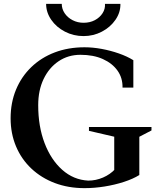

<svg xmlns="http://www.w3.org/2000/svg" viewBox="-20 -960 840 995"><path d="M418 15Q334 15 264 -11.5Q194 -38 142.5 -86.5Q91 -135 63 -201.5Q35 -268 35 -347Q35 -428 63 -495.5Q91 -563 142.5 -612.5Q194 -662 264 -688.5Q334 -715 418 -715Q461 -715 507 -706.5Q553 -698 596 -683Q639 -668 671 -648V-506H615Q616 -556 589 -594Q562 -632 513 -654Q464 -676 397 -676Q333 -676 283.5 -642.5Q234 -609 206 -550.5Q178 -492 178 -415Q178 -305 211 -218.5Q244 -132 302.5 -80Q361 -28 437 -24Q477 -24 514 -40Q551 -56 577 -84L572 -67V-263L583 -249L441 -282V-302H765V-284L692 -246L702 -262V-53Q670 -33 622.5 -17.5Q575 -2 522 6.5Q469 15 418 15ZM413 -773Q361 -773 316.5 -796Q272 -819 245.5 -857.5Q219 -896 219 -940H300Q300 -914 315 -891.5Q330 -869 356 -855.5Q382 -842 413 -842Q446 -842 471.5 -855.5Q497 -869 511.5 -891.5Q526 -914 524 -940H604Q605 -896 578.5 -857.5Q552 -819 508 -796Q464 -773 413 -773Z"/></svg>

Font: Wittgenstein SemiBold
Style: Regular
Weight: 600
Designer: Jörg Drees
Foundry: Jörg Drees
Version: Version 1.500